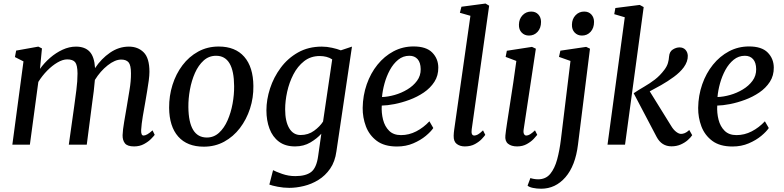

<svg xmlns="http://www.w3.org/2000/svg" viewBox="-20 -838 4542 1112"><path d="M223 -557.5 211.5 -439Q236.5 -474 270.2 -503.2Q304 -532.5 342.5 -550.2Q381 -568 420 -568Q471.5 -568 499 -539Q526.5 -510 530.5 -443.5Q566.5 -498 617.5 -533Q668.5 -568 726.5 -568Q779 -568 812.2 -534.8Q845.5 -501.5 845.5 -422Q845.5 -401.5 841.5 -371.2Q837.5 -341 831.8 -308Q826 -275 821.5 -247Q814.5 -209 807 -164.2Q799.5 -119.5 797.5 -85.5Q796 -53 811.5 -53Q830.5 -53 863.5 -83L876 -57Q871 -50 855.2 -33.8Q839.5 -17.5 814.2 -3.8Q789 10 756.5 10Q717.5 10 703.5 -8Q689.5 -26 690 -55Q691 -86 699.2 -133Q707.5 -180 714.5 -222.5Q721 -263.5 730 -316.2Q739 -369 738.5 -413.5Q738.5 -460.5 724.8 -476.8Q711 -493 682 -493Q646 -493 603.5 -459.5Q561 -426 529.5 -375Q527 -344 523 -310Q519 -276 514.5 -247L482.5 0H378.5L409.5 -220.5Q415.5 -262.5 422.2 -315.8Q429 -369 429 -412.5Q428.5 -461.5 415.2 -477.8Q402 -494 369 -494Q343.5 -494 313 -476.2Q282.5 -458.5 253.2 -428.8Q224 -399 202 -363.5L153 0H51.5L116 -482.5L66.5 -507.5L73.5 -545L202 -568Z M1246.5 -568.5Q1343 -568.5 1394.8 -509Q1446.5 -449.5 1447.5 -340Q1448.5 -272 1428 -209Q1407.5 -146 1369.5 -96.2Q1331.5 -46.5 1278.5 -17.5Q1225.5 11.5 1160.5 11.5Q1064 11.5 1012.2 -47Q960.5 -105.5 959.5 -213.5Q959 -282.5 979 -346.2Q999 -410 1036.8 -460Q1074.5 -510 1127.8 -539.2Q1181 -568.5 1246.5 -568.5ZM1231.5 -515Q1190 -515 1159.5 -487.5Q1129 -460 1109.2 -415.5Q1089.5 -371 1080 -319Q1070.5 -267 1071 -217.5Q1073 -41.5 1178 -41.5Q1218.5 -41.5 1248.5 -69Q1278.5 -96.5 1298 -141Q1317.5 -185.5 1327 -237.5Q1336.5 -289.5 1336 -339Q1335 -515 1231.5 -515Z M1928.5 38Q1920.5 98 1892.2 138.8Q1864 179.5 1824.2 204Q1784.5 228.5 1740.2 239.2Q1696 250 1655.5 250Q1622 250 1588.5 243.5Q1555 237 1540 231L1561.5 147.5Q1577 156 1613.8 169Q1650.5 182 1690 182Q1751 182 1782 158.2Q1813 134.5 1822.5 66.5L1841 -63.5Q1816.5 -36 1777.8 -13Q1739 10 1689 10Q1632 10 1595.2 -17.8Q1558.5 -45.5 1540.8 -92.8Q1523 -140 1523 -199Q1523 -261 1544 -325.8Q1565 -390.5 1605.8 -445.5Q1646.5 -500.5 1706.2 -534.2Q1766 -568 1844 -568Q1873.5 -568 1903.5 -561.2Q1933.5 -554.5 1954 -546.5L2018.5 -568ZM1904 -494Q1889.5 -504 1870.5 -508.8Q1851.5 -513.5 1832 -513.5Q1779.5 -513.5 1741.5 -483.8Q1703.5 -454 1679.2 -407Q1655 -360 1643.2 -306.5Q1631.5 -253 1631.5 -205Q1631.5 -135 1655 -95.5Q1678.5 -56 1720.5 -56Q1765.5 -56 1799.2 -80.8Q1833 -105.5 1851 -134Z M2489.5 -96.5Q2476 -76 2446 -51Q2416 -26 2373.5 -7.8Q2331 10.5 2279 10.5Q2206 10.5 2162.2 -22.2Q2118.5 -55 2099.2 -106.2Q2080 -157.5 2080.5 -213Q2081.5 -285 2104 -349.5Q2126.5 -414 2166.2 -463.2Q2206 -512.5 2259.2 -540.8Q2312.5 -569 2375 -569Q2448.5 -569 2483.2 -533.8Q2518 -498.5 2518.5 -447Q2519 -400 2495.8 -364Q2472.5 -328 2434.5 -302.2Q2396.5 -276.5 2352 -260Q2307.5 -243.5 2265 -235.2Q2222.5 -227 2191 -226.5Q2188.5 -184.5 2198.5 -145Q2208.5 -105.5 2233.8 -80.5Q2259 -55.5 2302.5 -55.5Q2348.5 -55.5 2390.8 -77.2Q2433 -99 2467 -135.5ZM2351 -515Q2314.5 -515 2286.2 -492Q2258 -469 2238.2 -432.8Q2218.5 -396.5 2207 -354.8Q2195.5 -313 2192.5 -276Q2226.5 -277 2265.5 -288Q2304.5 -299 2339 -319.8Q2373.5 -340.5 2395.2 -370Q2417 -399.5 2416.5 -437.5Q2416 -476 2398.5 -495.5Q2381 -515 2351 -515Z M2712 -89Q2707 -53 2727 -53Q2736 -53 2747.5 -59Q2759 -65 2777.5 -83L2790.5 -57Q2786 -50 2771 -33.8Q2756 -17.5 2731.2 -3.8Q2706.5 10 2671.5 10Q2644.5 10 2625.5 -4.2Q2606.5 -18.5 2607.5 -52Q2607.5 -58.5 2608.5 -69.2Q2609.5 -80 2610.5 -86.5L2704.5 -746.5L2643.5 -764L2652.5 -799L2792 -817.5L2813 -805Z M2975 10Q2941.5 10 2922.5 -5.5Q2903.5 -21 2907 -53.5Q2909.5 -78.5 2916.8 -126.2Q2924 -174 2933.5 -234.5Q2943 -295 2952.8 -360Q2962.5 -425 2970.5 -485L2908.5 -508.5L2915.5 -544L3061 -566.5L3083.5 -556L3013 -89Q3010 -71 3014.8 -62Q3019.5 -53 3028 -53Q3038 -53 3049.5 -59.8Q3061 -66.5 3078.5 -83L3091.5 -57Q3086.5 -50 3071.2 -33.8Q3056 -17.5 3031.5 -3.8Q3007 10 2975 10ZM3043.5 -632Q3018 -632 3001.2 -649.5Q2984.5 -667 2985.5 -695.5Q2986 -728 3006.2 -749.5Q3026.5 -771 3056.5 -771Q3082.5 -771 3098 -754Q3113.5 -737 3113.5 -711Q3113.5 -676 3093.8 -654Q3074 -632 3043.5 -632Z M3327.5 -0.5Q3312.5 122 3254.8 188.5Q3197 255 3114 255Q3088.5 255 3066.2 250.2Q3044 245.5 3035.5 237L3052 193Q3058.5 196 3071.8 198.2Q3085 200.5 3096.5 200.5Q3141 200.5 3167 168.8Q3193 137 3207 84.8Q3221 32.5 3228.5 -29.5L3284 -485L3217.5 -508.5L3225.5 -544.5L3375 -566.5L3397 -556ZM3350.5 -632Q3325 -632 3308.2 -649.5Q3291.5 -667 3292.5 -695.5Q3293 -728 3313.2 -749.5Q3333.5 -771 3363.5 -771Q3389.5 -771 3405 -754Q3420.5 -737 3420.5 -711Q3420.5 -676 3400.8 -654Q3381 -632 3350.5 -632Z M3498.5 0 3598.5 -738 3537.5 -756 3544 -791.5 3685 -809.5 3708 -797 3600 0ZM3869 9.5Q3812 9.5 3783 -45L3650 -298Q3680.5 -318.5 3711.8 -336.5Q3743 -354.5 3772.8 -377.2Q3802.5 -400 3828 -434Q3843 -454 3848.5 -473.2Q3854 -492.5 3855 -511Q3857.5 -539.5 3877 -551.5Q3896.5 -563.5 3915.5 -563.5Q3937 -563.5 3949.8 -549.8Q3962.5 -536 3963.5 -515.5Q3964.5 -482 3940 -448Q3918.5 -419 3882.8 -392.8Q3847 -366.5 3809 -345Q3771 -323.5 3743 -309L3868.5 -106.5Q3881 -86 3896.5 -74.2Q3912 -62.5 3924.5 -62.5Q3934 -62.5 3945.8 -67Q3957.5 -71.5 3972 -85L3989 -55Q3980.5 -42 3963.8 -27Q3947 -12 3922.8 -1.2Q3898.5 9.5 3869 9.5Z M4432.5 -96.5Q4419 -76 4389 -51Q4359 -26 4316.5 -7.8Q4274 10.5 4222 10.5Q4149 10.5 4105.2 -22.2Q4061.5 -55 4042.2 -106.2Q4023 -157.5 4023.5 -213Q4024.5 -285 4047 -349.5Q4069.5 -414 4109.2 -463.2Q4149 -512.5 4202.2 -540.8Q4255.5 -569 4318 -569Q4391.5 -569 4426.2 -533.8Q4461 -498.5 4461.5 -447Q4462 -400 4438.8 -364Q4415.5 -328 4377.5 -302.2Q4339.5 -276.5 4295 -260Q4250.5 -243.5 4208 -235.2Q4165.5 -227 4134 -226.5Q4131.5 -184.5 4141.5 -145Q4151.5 -105.5 4176.8 -80.5Q4202 -55.5 4245.5 -55.5Q4291.5 -55.5 4333.8 -77.2Q4376 -99 4410 -135.5ZM4294 -515Q4257.5 -515 4229.2 -492Q4201 -469 4181.2 -432.8Q4161.5 -396.5 4150 -354.8Q4138.5 -313 4135.5 -276Q4169.5 -277 4208.5 -288Q4247.5 -299 4282 -319.8Q4316.5 -340.5 4338.2 -370Q4360 -399.5 4359.5 -437.5Q4359 -476 4341.5 -495.5Q4324 -515 4294 -515Z"/></svg>

Font: Merriweather
Style: Italic
Weight: 400
Italic angle: -7.8°
Designer: Eben Sorkin
Foundry: Eben Sorkin
Version: Version 2.100